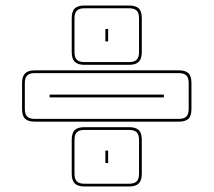

<svg xmlns="http://www.w3.org/2000/svg" viewBox="-20 -708 774 696"><path d="M494 -519Q494 -495 483 -484Q472 -473 448 -473H286Q262 -473 251 -484Q240 -495 240 -519V-642Q240 -667 251 -677.5Q262 -688 286 -688H448Q472 -688 483 -677.5Q494 -667 494 -642ZM448 -483Q467 -483 475.5 -491.5Q484 -500 484 -519V-642Q484 -661 475.5 -669.5Q467 -678 448 -678H286Q267 -678 258.5 -669.5Q250 -661 250 -642V-519Q250 -500 258.5 -491.5Q267 -483 286 -483ZM362 -558V-603H372V-558ZM628 -267H106Q82 -267 71 -277.5Q60 -288 60 -313V-407Q60 -431 71 -442Q82 -453 106 -453H628Q652 -453 663 -442.5Q674 -432 674 -407V-313Q674 -288 663 -277.5Q652 -267 628 -267ZM106 -277H628Q647 -277 655.5 -285.5Q664 -294 664 -313V-407Q664 -426 655.5 -434.5Q647 -443 628 -443H106Q87 -443 78.5 -434.5Q70 -426 70 -407V-313Q70 -294 78.5 -285.5Q87 -277 106 -277ZM160 -355V-365H574V-355ZM494 -78Q494 -54 483 -43Q472 -32 448 -32H286Q262 -32 251 -43Q240 -54 240 -78V-201Q240 -226 251 -236.5Q262 -247 286 -247H448Q472 -247 483 -236.5Q494 -226 494 -201ZM448 -42Q467 -42 475.5 -50.5Q484 -59 484 -78V-201Q484 -220 475.5 -228.5Q467 -237 448 -237H286Q267 -237 258.5 -228.5Q250 -220 250 -201V-78Q250 -59 258.5 -50.5Q267 -42 286 -42ZM362 -117V-162H372V-117Z"/></svg>

Font: Bungee Outline
Style: Regular
Weight: 400
Designer: David Jonathan Ross
Foundry: David Jonathan Ross
Version: Version 1.001;PS 1.0;hotconv 1.0.72;makeotf.lib2.5.5900